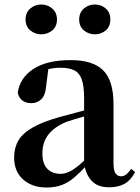

<svg xmlns="http://www.w3.org/2000/svg" viewBox="-20 -820 625 856"><path d="M187 16Q124 16 83.5 -19.5Q43 -55 43 -118Q43 -161 62 -193.5Q81 -226 125.5 -251.5Q170 -277 245 -298Q285 -309 334.5 -322Q384 -335 424 -344V-319Q384 -309 344 -297.5Q304 -286 277 -277Q223 -255 196 -220.5Q169 -186 169 -136Q169 -90 191 -67.5Q213 -45 250 -45Q266 -45 284.5 -52.5Q303 -60 327.5 -79.5Q352 -99 385 -135L401 -82H366Q337 -51 311.5 -29Q286 -7 256.5 4.5Q227 16 187 16ZM466 15Q415 15 388 -14.5Q361 -44 355 -94V-97V-381Q355 -435 345 -464.5Q335 -494 312 -506Q289 -518 250 -518Q224 -518 197 -512Q170 -506 134 -491L196 -516L186 -439Q183 -396 164.5 -378Q146 -360 120 -360Q71 -360 59 -406Q69 -474 129.5 -513Q190 -552 295 -552Q395 -552 440.5 -506Q486 -460 486 -356V-95Q486 -60 495 -47Q504 -34 520 -34Q531 -34 541 -41Q551 -48 565 -67L582 -53Q564 -17 536 -1Q508 15 466 15ZM164 -667Q136 -667 115 -684.5Q94 -702 94 -733Q94 -764 115 -782Q136 -800 164 -800Q192 -800 213 -782Q234 -764 234 -733Q234 -702 213 -684.5Q192 -667 164 -667ZM403 -667Q375 -667 354 -684.5Q333 -702 333 -733Q333 -764 354 -782Q375 -800 403 -800Q431 -800 451.5 -782Q472 -764 472 -733Q472 -702 451.5 -684.5Q431 -667 403 -667Z"/></svg>

Font: Noto Serif TC
Style: Bold
Weight: 700
Designer: Ryoko NISHIZUKA 西塚涼子 (kana & ideographs); Frank Grießhammer (Latin, Greek & Cyrillic); Wenlong ZHANG 张文龙 (bopomofo); San
Foundry: Adobe
Version: Version 2.002-H1;hotconv 1.1.0;makeotfexe 2.6.0